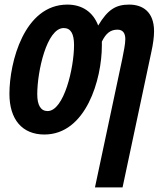

<svg xmlns="http://www.w3.org/2000/svg" viewBox="-20 -575 711 835"><path d="M512 -320 393 240H513L638 -348C646 -384 650 -415 650 -439C650 -525 599 -555 542 -555C484 -555 449 -534 407 -464C385 -522 338 -555 273 -555C85 -555 21 -304 21 -167C21 -55 77 10 173 10C354 10 423 -230 423 -377V-394C441 -431 461 -446 491 -446C514 -446 525 -431 525 -405C525 -383 518 -351 512 -320ZM187 -92C157 -92 142 -118 142 -165C142 -264 183 -453 257 -453C288 -453 302 -428 302 -379C302 -279 258 -92 187 -92Z"/></svg>

Font: Noto Sans ExtraCondensed
Style: Bold Italic
Weight: 700
Width: 2
Italic angle: -12°
Designer: Monotype Design Team
Foundry: Monotype Imaging Inc.
Version: Version 2.013